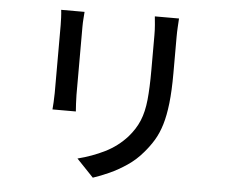

<svg xmlns="http://www.w3.org/2000/svg" viewBox="-55 -830 1110 941"><g transform="rotate(5 500.0 -359.0)"><path d="M788 -766Q787 -747 785.5 -724Q784 -701 784 -674Q784 -652 784 -618Q784 -584 784 -551Q784 -518 784 -496Q784 -410 777 -348.5Q770 -287 756.5 -242.5Q743 -198 722.5 -164Q702 -130 674 -98Q642 -60 600 -31.5Q558 -3 515 16.5Q472 36 435 48L352 -39Q423 -57 484.5 -87.5Q546 -118 592 -169Q627 -209 645 -252.5Q663 -296 669 -355.5Q675 -415 675 -502Q675 -524 675 -557Q675 -590 675 -622.5Q675 -655 675 -674Q675 -701 673 -724Q671 -747 669 -766ZM324 -758Q323 -742 321.5 -723.5Q320 -705 320 -684Q320 -673 320 -640.5Q320 -608 320 -564.5Q320 -521 320 -477Q320 -433 320 -398Q320 -363 320 -349Q320 -330 321.5 -306.5Q323 -283 324 -268H209Q210 -281 211.5 -304Q213 -327 213 -349Q213 -364 213 -398.5Q213 -433 213 -477.5Q213 -522 213 -565Q213 -608 213 -640.5Q213 -673 213 -684Q213 -698 212 -720Q211 -742 209 -758Z"/></g></svg>

Font: Source Han Sans Medium
Style: Regular
Weight: 500
Designer: Ryoko NISHIZUKA Ë•øÂ°öÊ∂ºÂ≠ê (kana, bopomofo & ideographs); Paul D. Hunt (Latin, Greek & Cyrillic); Sandoll Communicatio
Foundry: Adobe
Version: Version 2.004;hotconv 1.0.118;makeotfexe 2.5.65603